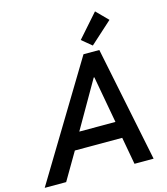

<svg xmlns="http://www.w3.org/2000/svg" viewBox="-178 -1056 1012 1161"><g transform="rotate(-15 328.0 -476.0)"><path d="M-43.5 0 392.1 -719.7H491.2L638.2 0H518.6L481.9 -201.7L478 -246.1L419.4 -567.9H415.5L230.5 -246.6L208.5 -200.7L90.8 0ZM139.2 -170.9 160.2 -274.4H545.9L524.9 -170.9ZM460.4 -755.9 398.4 -807.1 526.4 -952.1 597.7 -879.9Z"/></g></svg>

Font: Reddit Sans SemiBold
Style: Italic
Weight: 600
Italic angle: -11.25°
Designer: Stephen Hutchings
Version: Version 1.013